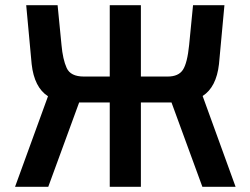

<svg xmlns="http://www.w3.org/2000/svg" viewBox="-20 -720 965 740"><path d="M81 -700H202L217 -547Q222 -491 237 -458Q252 -425 303 -425H403V-700H523V-425H626Q668 -425 685 -451Q702 -477 709 -547L724 -700H845L824 -473Q814 -384 761 -350L888 0H760L641 -325H523V0H403V-325H285L166 0H38L165 -349Q112 -383 102 -473Z"/></svg>

Font: Moderustic Med
Style: Regular
Weight: 500
Designer: Tural Alisoy
Foundry: TAFT Foundry
Version: Version 2.110